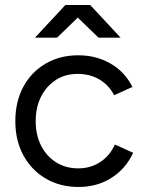

<svg xmlns="http://www.w3.org/2000/svg" viewBox="-20 -732 581 764"><path d="M293 12Q219 12 162 -21.5Q105 -55 73 -114Q41 -173 41 -250Q41 -327 72.5 -386Q104 -445 161 -478.5Q218 -512 291 -512Q363 -512 420 -479Q477 -446 507 -386L434 -353Q414 -393 376 -415.5Q338 -438 289 -438Q240 -438 202.5 -414Q165 -390 143.5 -347.5Q122 -305 122 -250Q122 -195 143.5 -152.5Q165 -110 203.5 -86Q242 -62 291 -62Q340 -62 378.5 -87Q417 -112 437 -157L510 -124Q480 -60 423 -24Q366 12 293 12ZM372 -582 241 -709V-712H339L460 -582ZM119 -582 240 -712H338V-709L207 -582Z"/></svg>

Font: Figtree
Style: Regular
Weight: 400
Designer: Erik Kennedy
Foundry: Erik Kennedy
Version: Version 2.002